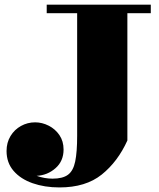

<svg xmlns="http://www.w3.org/2000/svg" viewBox="-20 -770 680 820"><path d="M179.5 -750H624V-713.5H524V-170Q483 -79.5 414.5 -24.5Q346 30.5 234 30.5Q170.5 30.5 119.2 12.5Q68 -5.5 38 -40.2Q8 -75 8 -125Q8 -161 24.8 -188.8Q41.5 -216.5 69.5 -232Q97.5 -247.5 130 -247.5Q160 -247.5 188 -233.2Q216 -219 233.8 -193Q251.5 -167 251.5 -131.5Q251.5 -82 217.2 -51.8Q183 -21.5 136.5 -19Q170.5 -7 204.5 -7Q248 -7 270.5 -23.8Q293 -40.5 301.2 -80.5Q309.5 -120.5 309.5 -190V-713.5H179.5Z"/></svg>

Font: Bodoni* 06pt Fatface
Style: Regular
Weight: 900
Version: Version 2.3